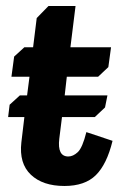

<svg xmlns="http://www.w3.org/2000/svg" viewBox="-20 -608 404 638"><path d="M27 -420 61 -451H90L102 -548L141 -588H231L214 -451H349L340 -385L306 -353H202L195 -291H337L329 -251L295 -219H186L177 -147Q170 -88 207 -88Q223 -88 238.5 -102.5Q254 -117 267 -169L354 -140Q335 -62 298.5 -26Q262 10 194 10Q122 10 82.5 -27.5Q43 -65 51 -135L61 -219H7L12 -260L46 -291H70L78 -353H18Z"/></svg>

Font: Zilla Slab
Style: Bold Italic
Weight: 700
Italic angle: -6°
Designer: Typotheque.com
Foundry: Typotheque type foundry
Version: Version 1.1; 2017; ttfautohint (v1.6)